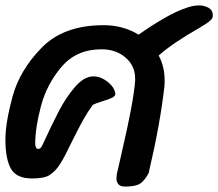

<svg xmlns="http://www.w3.org/2000/svg" viewBox="-21 -650 806 709"><path d="M765 -594Q765 -584 758.5 -577Q752 -570 738 -561Q724 -553 717 -548Q618 -492 565 -445Q587 -404 587 -352Q587 -338 586 -330Q571 -195 528 -11Q515 14 498.5 26.5Q482 39 441 39Q409 39 409 8Q409 2 411 -10L418 -40L427 -80Q473 -276 478 -352V-360Q478 -407 442.5 -437.5Q407 -468 354 -468Q262 -468 207 -404Q152 -340 130.5 -259Q109 -178 109 -118Q109 -111 112 -105.5Q115 -100 120 -100Q129 -100 135 -113Q170 -189 196.5 -240Q223 -291 256.5 -329.5Q290 -368 324 -368Q352 -368 378 -346.5Q404 -325 405 -301Q403 -294 391.5 -288.5Q380 -283 357 -276Q331 -268 322 -263Q302 -236 286.5 -208Q271 -180 246 -130Q220 -75 202 -46Q184 -17 161 -3Q142 9 98 9Q39 9 19 -27.5Q-1 -64 -1 -134Q-1 -197 25.5 -294Q52 -391 133 -474Q214 -557 362 -557Q433 -557 491 -522Q534 -553 584 -582Q634 -611 673 -623Q695 -630 715 -630Q734 -630 749.5 -621Q765 -612 765 -594Z"/></svg>

Font: Sriracha
Style: Regular
Weight: 400
Designer: Suppakit Chalermlarp
Version: Version 1.002g